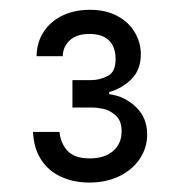

<svg xmlns="http://www.w3.org/2000/svg" viewBox="-20 -809 375 400"><path d="M48.8 -534.2H104Q106.4 -509.8 121.1 -494.4Q135.7 -479 167 -479Q197.8 -479 215.6 -494.4Q233.4 -509.8 233.4 -535.2Q233.4 -557.6 220.9 -568.6Q208.5 -579.6 195.1 -582.3Q181.6 -585 170.4 -585H130.9V-642.1H170.4Q187.5 -642.1 204.8 -650.9Q222.2 -659.7 220.7 -690.4Q219.7 -712.9 206.1 -725.6Q192.4 -738.3 166.5 -738.3Q139.2 -738.3 125 -724.6Q110.8 -710.9 110.8 -691.9H56.2Q56.6 -721.2 71.3 -743.2Q85.9 -765.1 110.8 -776.9Q135.7 -788.6 167.5 -788.6Q200.2 -788.6 224.1 -775.9Q248 -763.2 260.7 -741.9Q273.4 -720.7 273.4 -695.8Q273.4 -664.1 254.2 -644.5Q234.9 -625 207.5 -617.2V-612.8Q240.2 -608.4 263.4 -585.9Q286.6 -563.5 286.6 -528.8Q286.6 -501.5 271.5 -478.5Q256.3 -455.6 229 -442.1Q201.7 -428.7 166 -428.7Q133.3 -428.7 107.2 -440.7Q81.1 -452.6 65.7 -476.3Q50.3 -500 48.8 -534.2Z"/></svg>

Font: Wand UI Pro
Style: Regular
Weight: 400
Designer: Andreas Faust
Version: Version 1.003;FEAKit 1.0